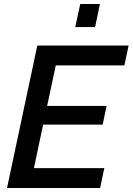

<svg xmlns="http://www.w3.org/2000/svg" viewBox="-20 -937 661 957"><path d="M355 -802H454L478 -917H380ZM166 -710 15 0H479L500 -99H149L195 -316H492L511 -409H215L258 -611H600L621 -710Z"/></svg>

Font: FIGSv2-sans-serif SmBold Italic
Style: Regular
Weight: 600
Italic angle: -12°
Designer: Matt McInerney, Pablo Impallari, Rodrigo Fuenzalida
Foundry: Matt McInerney, Pablo Impallari, Rodrigo Fuenzalida
Version: Version 4.020;hotconv 1.0.109;makeotfexe 2.5.65596